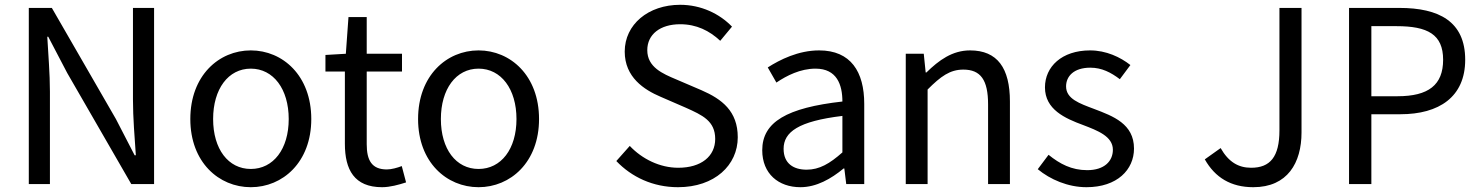

<svg xmlns="http://www.w3.org/2000/svg" viewBox="-20 -767 6173 800"><path d="M100 0H188V-385C188 -462 181 -540 177 -614H181L260 -463L527 0H622V-734H534V-352C534 -276 541 -194 546 -120H541L463 -271L196 -734H100Z M1025 13C1158 13 1277 -91 1277 -271C1277 -452 1158 -557 1025 -557C892 -557 773 -452 773 -271C773 -91 892 13 1025 13ZM1025 -63C931 -63 868 -146 868 -271C868 -396 931 -481 1025 -481C1119 -481 1183 -396 1183 -271C1183 -146 1119 -63 1025 -63Z M1572 13C1605 13 1641 3 1672 -7L1654 -75C1636 -68 1611 -61 1592 -61C1529 -61 1508 -99 1508 -166V-469H1655V-543H1508V-696H1432L1421 -543L1336 -538V-469H1417V-168C1417 -60 1456 13 1572 13Z M1974 13C2107 13 2226 -91 2226 -271C2226 -452 2107 -557 1974 -557C1841 -557 1722 -452 1722 -271C1722 -91 1841 13 1974 13ZM1974 -63C1880 -63 1817 -146 1817 -271C1817 -396 1880 -481 1974 -481C2068 -481 2132 -396 2132 -271C2132 -146 2068 -63 1974 -63Z M2805 13C2958 13 3054 -79 3054 -195C3054 -304 2988 -354 2903 -391L2798 -436C2741 -460 2677 -487 2677 -558C2677 -624 2731 -666 2814 -666C2882 -666 2936 -639 2981 -597L3030 -656C2978 -710 2901 -747 2814 -747C2681 -747 2583 -665 2583 -552C2583 -445 2664 -393 2732 -364L2838 -318C2907 -287 2960 -263 2960 -188C2960 -116 2902 -68 2806 -68C2730 -68 2656 -104 2604 -159L2548 -96C2612 -29 2701 13 2805 13Z M3315 13C3382 13 3443 -22 3495 -65H3498L3506 0H3581V-334C3581 -468 3525 -557 3393 -557C3306 -557 3229 -518 3179 -486L3215 -423C3258 -452 3315 -481 3378 -481C3467 -481 3490 -414 3490 -344C3259 -318 3156 -259 3156 -141C3156 -43 3224 13 3315 13ZM3341 -60C3287 -60 3245 -85 3245 -147C3245 -217 3307 -262 3490 -284V-132C3437 -85 3394 -60 3341 -60Z M3754 0H3845V-394C3900 -449 3938 -477 3994 -477C4066 -477 4097 -434 4097 -332V0H4188V-344C4188 -483 4136 -557 4022 -557C3948 -557 3892 -516 3840 -465H3837L3829 -543H3754Z M4507 13C4635 13 4705 -60 4705 -148C4705 -251 4618 -283 4539 -313C4478 -336 4422 -355 4422 -407C4422 -449 4454 -485 4523 -485C4571 -485 4609 -465 4646 -437L4690 -496C4648 -529 4589 -557 4522 -557C4404 -557 4334 -489 4334 -403C4334 -311 4417 -274 4493 -246C4553 -223 4617 -199 4617 -143C4617 -96 4582 -58 4510 -58C4445 -58 4396 -84 4349 -122L4304 -62C4356 -19 4430 13 4507 13Z M5202 13C5345 13 5403 -89 5403 -215V-734H5311V-224C5311 -113 5272 -68 5193 -68C5140 -68 5099 -92 5066 -150L5000 -103C5043 -27 5109 13 5202 13Z M5601 0H5694V-291H5815C5976 -291 6085 -363 6085 -518C6085 -678 5975 -734 5811 -734H5601ZM5694 -366V-658H5799C5928 -658 5993 -624 5993 -518C5993 -413 5932 -366 5803 -366Z"/></svg>

Font: Noto Sans JP
Style: Regular
Weight: 400
Designer: Ryoko NISHIZUKA  (kana, bopomofo & ideographs); Paul D. Hunt (Latin, Greek & Cyrillic); Sandoll Communications , Soo-you
Foundry: Adobe
Version: Version 2.002;hotconv 1.0.116;makeotfexe 2.5.65601